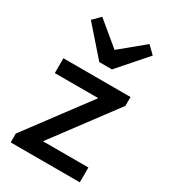

<svg xmlns="http://www.w3.org/2000/svg" viewBox="-182 -829 812 919"><g transform="rotate(30 223.5 -370.0)"><path d="M28 -49V0H410V-82H159L416 -426V-475H45V-393H285ZM67 -700 203 -545H273L409 -700L368 -740L237 -632L107 -740Z"/></g></svg>

Font: MV Cash
Style: Regular
Weight: 400
Designer: Rodrigo Fuenzalida
Foundry: fragTYPE
Version: Version 1.100;Glyphs 3.1.2 (3151)